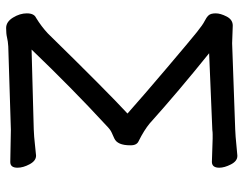

<svg xmlns="http://www.w3.org/2000/svg" viewBox="-102 -654 776 611"><g transform="rotate(90 285.5 -348.0)"><path d="M68.8 20Q48.8 20 35.4 -2Q22 -23.9 22 -45.9Q22 -68.8 36.1 -75.2Q64 -92.3 85.9 -112.8Q271 -301.8 340.8 -366.2Q283.7 -417 195.3 -491.9Q106.9 -566.9 82.5 -586.4Q58.1 -606 46.6 -611.6Q35.2 -617.2 28.6 -624Q22 -630.9 22 -647Q22 -662.1 32 -681.6Q42 -701.2 61 -701.2L117.2 -699.2L391.1 -709Q415 -710 437 -712.4Q459 -714.8 474.1 -715.8H476.1Q492.2 -715.8 502.7 -695.3Q513.2 -674.8 513.2 -658.2Q513.2 -635.3 495.1 -634.8L420.9 -637.2Q414.1 -637.2 407 -637.2Q399.9 -637.2 393.1 -636.2L148.9 -626Q271 -527.8 372.1 -437Q394 -418.9 428.2 -401.9Q442.4 -396 441.9 -375Q441.9 -334 419.9 -324.2Q410.2 -319.3 401.1 -315.7Q392.1 -312 377.9 -297.9Q260.7 -189.9 137.2 -61L391.1 -67.9Q415 -68.8 437.5 -71.5Q460 -74.2 474.1 -75.2H475.1Q491.2 -75.2 502.2 -54.7Q513.2 -34.2 513.2 -16.1Q513.2 6.8 495.1 6.8L392.1 4.9L127 13.2Q110.8 14.2 98.9 17.1Q86.9 20 68.8 20Z"/></g></svg>

Font: LXGW WenKai Screen R
Style: Regular
Weight: 400
Designer: Fontworks Inc.
Version: Version 1.235;May 31, 2022